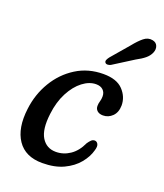

<svg xmlns="http://www.w3.org/2000/svg" viewBox="-128 -760 732 856"><g transform="rotate(20 237.5 -332.0)"><path d="M279.5 -403Q247.5 -403 216 -379Q184.5 -355 161.5 -311.2Q138.5 -267.5 131.5 -208.5Q122 -132.5 145 -95.2Q168 -58 212.5 -58Q248.5 -58 279.2 -78.8Q310 -99.5 329 -141Q336 -151.5 343 -158.2Q350 -165 359 -165Q369 -165 374.8 -154.8Q380.5 -144.5 374 -124Q365.5 -91.5 340.2 -60.8Q315 -30 273.2 -10.2Q231.5 9.5 172.5 9.5Q92 9.5 54.8 -45.5Q17.5 -100.5 29.5 -195.5Q38 -266.5 73.5 -326Q109 -385.5 165.8 -421.2Q222.5 -457 295 -457Q358 -457 388 -425.2Q418 -393.5 418 -352.5Q417.5 -319.5 398.8 -301Q380 -282.5 354.5 -282.5Q337 -282.5 327 -291.5Q317 -300.5 317.5 -315Q317.5 -326 321 -337.2Q324.5 -348.5 324.5 -361.5Q324.5 -380.5 312.5 -391.8Q300.5 -403 279.5 -403ZM365 -619Q387 -646.5 406.5 -662.2Q426 -678 448.5 -673.5Q466.5 -670 472.2 -655Q478 -640 470.5 -622.5Q463 -605.5 447.5 -592.8Q432 -580 406.5 -566.5L311.5 -506.5Q304 -502.5 296.2 -502.5Q288.5 -502.5 285 -507.5Q281 -513 284.2 -520.5Q287.5 -528 293.5 -535.5Z"/></g></svg>

Font: Fraunces 72pt S100
Style: Italic
Weight: 400
Italic angle: -16°
Version: Version 1.000; ttfautohint (v1.8.3)